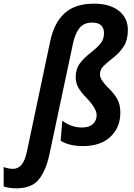

<svg xmlns="http://www.w3.org/2000/svg" viewBox="-149 -785 728 1045"><path d="M120 55 248 -547Q259 -600 282.5 -631Q306 -662 353 -662Q417 -662 417 -604Q417 -571 398 -548Q379 -525 348 -501Q310 -472 286.5 -441Q263 -410 263 -366Q263 -333 278 -307Q293 -281 323 -251Q377 -194 377 -159Q377 -129 357 -110Q337 -91 296 -91Q240 -91 190 -128L181 -19Q227 10 304 10Q398 10 452 -40.5Q506 -91 506 -172Q506 -219 487 -250Q468 -281 437 -310Q395 -353 395 -379Q395 -406 413.5 -424.5Q432 -443 459 -464Q502 -497 524.5 -532.5Q547 -568 547 -622Q547 -687 498 -726Q449 -765 362 -765Q259 -765 202 -712.5Q145 -660 124 -559L-3 42Q-22 134 -78 134Q-103 134 -129 124V230Q-99 240 -61 240Q26 240 64.5 189Q103 138 120 55Z"/></svg>

Font: Noto Sans UI SemiCondensed
Style: Bold Italic
Weight: 700
Width: 4
Designer: Monotype Design Team
Foundry: Monotype Imaging Inc.
Version: 1.001